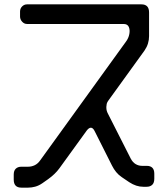

<svg xmlns="http://www.w3.org/2000/svg" viewBox="-20 -753 768 881"><path d="M78 108H109Q125 108 141.5 103.5Q158 99 174 88L201 69Q233 46 252 20L378 -154Q388 -167 397 -167Q407 -167 415 -150L494 7Q502 23 513 36.5Q524 50 539 60L573 83Q605 104 637 104H653Q669 104 678.5 95Q688 86 688 67V44Q688 8 653 8H632Q616 8 602.5 0Q589 -8 580 -25L475 -232Q468 -245 468 -259Q468 -260 468 -263Q468 -266 469 -271Q469 -281 479 -294L643 -521Q654 -537 659 -553.5Q664 -570 664 -587V-696Q664 -733 629 -733H104Q91 -733 81.5 -723.5Q72 -714 72 -700V-677Q72 -664 81.5 -653.5Q91 -643 104 -643H547Q565 -643 571 -629.5Q577 -616 573.5 -597Q570 -578 558 -562L165 -18Q154 -2 139.5 5Q125 12 109 12H78Q62 12 52.5 21Q43 30 43 48V71Q43 108 78 108Z"/></svg>

Font: WD-XL Lubrifont TC
Style: Regular
Weight: 400
Designer: [WD-XL Lubrifont] Copyright 2020-2022 (c) NightFurySL2001, Skr-ZERO; [ZCOOL QingKe HuangYou] Copyright 2018-2022 (c) The
Version: Version 2.001;hotconv 1.1.1;makeotfexe 2.6.0